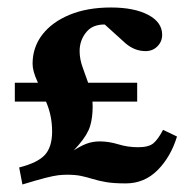

<svg xmlns="http://www.w3.org/2000/svg" viewBox="-20 -487 498 518"><path d="M40.5 10.7 31.7 -35.2Q82 -47.9 101.3 -69.3Q120.6 -90.8 120.6 -132.3Q120.6 -170.9 107.4 -204.8Q94.2 -238.8 81.1 -266.8Q67.9 -294.9 67.9 -314.9Q67.9 -359.4 94.2 -393.6Q120.6 -427.7 168.2 -447.3Q215.8 -466.8 279.3 -466.8Q341.8 -466.8 379.6 -447Q417.5 -427.2 417.5 -393.1Q417.5 -375 404.8 -362.1Q392.1 -349.1 372.6 -349.1Q343.8 -349.1 319.3 -369.6L238.8 -442.4L277.8 -419.9Q234.9 -425.3 214.8 -402.6Q194.8 -379.9 194.8 -349.1Q194.8 -327.1 203.6 -303.5Q212.4 -279.8 221.2 -254.2Q230 -228.5 230 -200.2Q230 -168.9 222.9 -146.2Q215.8 -123.5 192.6 -96.4Q169.4 -69.3 120.6 -24.9L114.7 -37.6Q150.4 -62.5 172.9 -77.4Q195.3 -92.3 212.4 -98.9Q229.5 -105.5 249 -105.5Q273.4 -105.5 299.1 -97.7Q324.7 -89.8 352.5 -89.8Q381.3 -89.8 394 -100.6Q406.7 -111.3 419.9 -136.7L457.5 -118.7Q440.9 -64 405.3 -28.1Q369.6 7.8 319.3 7.8Q286.1 7.8 265.6 4.2Q245.1 0.5 230 -4.2Q214.8 -8.8 199.5 -12.2Q184.1 -15.6 161.1 -15.6Q149.4 -15.6 137 -14.2Q124.5 -12.7 102.5 -7.1Q80.6 -1.5 40.5 10.7ZM20 -212.9V-263.7H350.1V-212.9Z"/></svg>

Font: Lateef ExtraBold
Style: Regular
Weight: 800
Designer: SIL International
Foundry: SIL International
Version: Version 4.200